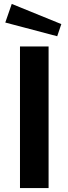

<svg xmlns="http://www.w3.org/2000/svg" viewBox="-20 -960 348 980"><path d="M40 -940 7 -845 272 -775 293 -837ZM82 -723V0H228V-723Z"/></svg>

Font: United Sans
Style: Bold
Weight: 700
Designer: Pablo Impallari, Rodrigo Fuenzalida (Modified by Dan O. Williams)
Version: Version 1.000;PS 001.000;hotconv 1.0.88;makeotf.lib2.5.64775